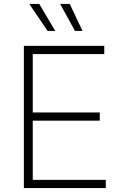

<svg xmlns="http://www.w3.org/2000/svg" viewBox="-20 -962 627 982"><path d="M102.1 0V-727.5H513.2V-685.5H147.5V-386.7H490.2V-344.7H147.5V-42H521V0ZM363.3 -803.7 287.6 -941.9H336.9L401.9 -803.7ZM223.6 -803.7 129.9 -941.9H180.7L262.7 -803.7Z"/></svg>

Font: Inter 16pt ExtraLight
Style: Regular
Weight: 250
Version: Version 4.001;git-66647c0bb